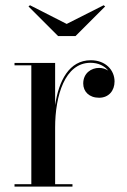

<svg xmlns="http://www.w3.org/2000/svg" viewBox="-20 -694 471 714"><path d="M228 -605 91.5 -674.5 86 -670 196 -560H261L371 -670L365.5 -674.5ZM34 -9V0H249.5V-9H185V-219.5C185 -337.5 221 -460.5 316.5 -460.5C345.5 -460.5 368.5 -449 382.5 -431.5C373 -437.5 361.5 -441.5 348.5 -441.5C319.5 -441.5 289.5 -422 289.5 -383.5C289.5 -353.5 311.5 -330.5 348.5 -330.5C384.5 -330.5 406 -357 406 -391C406 -433 373 -470 317.5 -470C237 -470 198.5 -393.5 185 -303V-460H34V-451H96.5V-9Z"/></svg>

Font: Bodoni* 24
Style: Regular
Weight: 400
Version: Version 2.3